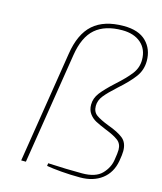

<svg xmlns="http://www.w3.org/2000/svg" viewBox="-115 -854 796 944"><g transform="rotate(15 283.0 -381.5)"><path d="M211 -7 213 -21Q308 -16 386 -16Q455 -16 486.5 -48.5Q518 -81 524 -122Q530 -158 530 -174Q530 -205 508 -221.5Q486 -238 442 -255Q408 -269 388.5 -279.5Q369 -290 355.5 -308.5Q342 -327 342 -354Q342 -387 364 -415.5Q386 -444 430 -484Q478 -527 502.5 -559Q527 -591 527 -631Q527 -685 491.5 -716Q456 -747 396 -747Q309 -747 259.5 -704.5Q210 -662 195 -566L105 0H81L171 -566Q187 -671 242.5 -720Q298 -769 398 -769Q474 -769 512.5 -730.5Q551 -692 551 -632Q551 -586 524.5 -550Q498 -514 446 -468Q405 -431 385.5 -406.5Q366 -382 366 -354Q366 -324 386.5 -309Q407 -294 451 -277Q501 -259 527.5 -238Q554 -217 554 -174Q554 -156 548 -122Q537 -61 493 -27.5Q449 6 382 6Q333 6 285.5 2Q238 -2 211 -7Z"/></g></svg>

Font: Exo Thin
Style: Italic
Weight: 250
Italic angle: -9°
Designer: Natanael Gama
Foundry: Natanael Gama
Version: Version 1.500; ttfautohint (v1.6)